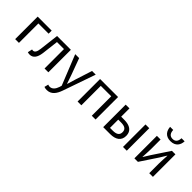

<svg xmlns="http://www.w3.org/2000/svg" viewBox="116 -1927 3276 3276"><g transform="rotate(45 1754.0 -288.5)"><path d="M92 0H183V-469H430V-543H92Z M453 13C532 13 580 -47 596 -168C609 -268 620 -369 632 -469H801V0H893V-543H560C546 -425 533 -308 518 -191C509 -110 483 -75 445 -75C435 -75 428 -77 421 -79L403 5C419 10 433 13 453 13Z M1086 234C1194 234 1251 152 1288 45L1493 -543H1404L1307 -241C1292 -193 1276 -138 1261 -89H1256C1239 -138 1220 -194 1204 -241L1093 -543H998L1216 1L1204 42C1182 109 1143 159 1081 159C1067 159 1051 154 1040 150L1022 223C1039 230 1060 234 1086 234Z M1598 0H1689V-469H1941V0H2032V-543H1598Z M2216 0H2384C2513 0 2600 -53 2600 -173C2600 -291 2513 -343 2384 -343H2307V-543H2216ZM2694 0H2785V-543H2694ZM2307 -73V-272H2374C2466 -272 2511 -242 2511 -173C2511 -104 2466 -73 2374 -73Z M3195 -641C3321 -641 3366 -725 3370 -811H3295C3293 -748 3269 -694 3195 -694C3121 -694 3097 -748 3095 -811H3020C3025 -725 3070 -641 3195 -641ZM2969 0H3054L3260 -311C3280 -344 3311 -394 3332 -428H3336C3332 -357 3327 -284 3327 -227V0H3416V-543H3331L3125 -232C3105 -199 3074 -149 3053 -116H3049C3052 -186 3058 -259 3058 -316V-543H2969Z"/></g></svg>

Font: Noto Sans JP
Style: Regular
Weight: 400
Designer: Ryoko NISHIZUKA  (kana, bopomofo & ideographs); Paul D. Hunt (Latin, Greek & Cyrillic); Sandoll Communications , Soo-you
Foundry: Adobe
Version: Version 2.002;hotconv 1.0.116;makeotfexe 2.5.65601